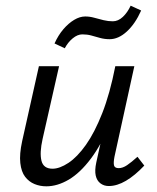

<svg xmlns="http://www.w3.org/2000/svg" viewBox="-20 -649 552 676"><path d="M143 7Q121 7 101.5 -1Q82 -9 68.5 -26.5Q55 -44 51.5 -75Q48 -106 58 -152L117 -416H188L130 -160Q119 -111 126 -83Q133 -55 165 -55Q190 -55 221 -75.5Q252 -96 282.5 -139Q313 -182 340 -250.5Q367 -319 386 -416H427Q404 -302 371 -221.5Q338 -141 300 -90.5Q262 -40 222 -16.5Q182 7 143 7ZM363 6Q346 6 333.5 -3.5Q321 -13 317 -31Q313 -49 319 -77L394 -416H453L383 -97Q379 -76 381.5 -66.5Q384 -57 398 -57Q412 -57 427.5 -67.5Q443 -78 464 -97L488 -66Q455 -31 423.5 -12.5Q392 6 363 6ZM208 -479 172 -496Q185 -525 203 -546Q221 -567 241 -579Q261 -591 280 -591Q296 -591 312 -586.5Q328 -582 344.5 -578Q361 -574 377 -574Q396 -574 412.5 -589.5Q429 -605 440 -629L477 -612Q456 -565 426.5 -538Q397 -511 366 -511Q348 -511 332 -515.5Q316 -520 301.5 -524Q287 -528 270 -528Q253 -528 236 -514Q219 -500 208 -479Z"/></svg>

Font: Ysabeau Infant Medium
Style: Italic
Weight: 500
Italic angle: -12°
Designer: Christian Thalmann (Catharsis Fonts)
Version: Version 2.001;gftools[0.9.30]; featfreeze: ss01,ss02,lnum